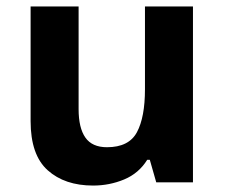

<svg xmlns="http://www.w3.org/2000/svg" viewBox="-20 -566 697 596"><path d="M579 -546V0H465L445 -70H437Q411 -28 365.5 -9Q320 10 269 10Q181 10 128 -37.5Q75 -85 75 -190V-546H224V-227Q224 -169 245 -139Q266 -109 312 -109Q380 -109 405 -155.5Q430 -202 430 -289V-546Z"/></svg>

Font: Noto Sans New Tai Lue
Style: Regular
Weight: 400
Designer: Monotype Design Team
Foundry: Monotype Imaging Inc.
Version: Version 2.003